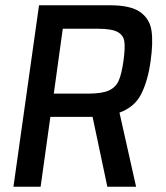

<svg xmlns="http://www.w3.org/2000/svg" viewBox="-20 -708 629 728"><path d="M387 0 331 -265H325H171L134 0H31L128 -688H397Q476 -688 512 -662Q548 -636 554.5 -591.5Q561 -547 551 -476Q541 -403 516 -352.5Q491 -302 433 -281L496 0ZM448 -476Q455 -526 451.5 -550.5Q448 -575 425.5 -587Q403 -599 351 -599H218L184 -353H314Q367 -353 393 -365Q419 -377 430 -402Q441 -427 448 -476Z"/></svg>

Font: Assailand Medium
Style: Italic
Weight: 500
Italic angle: -8°
Designer: Hector Gatti with collaboration of the Omnibus-Type team
Foundry: Omnibus-Type
Version: Version 0.072;October 19, 2019;FontCreator 12.0.0.2547 64-bi